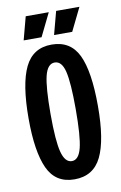

<svg xmlns="http://www.w3.org/2000/svg" viewBox="-80 -714 484 771"><g transform="rotate(-10 162.5 -328.5)"><path d="M161 11Q84 11 52.5 -57.5Q21 -126 21 -261Q21 -402 54 -470Q87 -538 163 -538Q240 -538 272 -471Q304 -404 304 -263Q304 -124 271 -56.5Q238 11 161 11ZM163 -63Q191 -63 202.5 -109Q214 -155 214 -267Q214 -374 203 -419.5Q192 -465 163 -465Q134 -465 122.5 -419Q111 -373 111 -264Q111 -154 123 -108.5Q135 -63 163 -63ZM129 -574H56L81 -668H175ZM254 -574H180L205 -668H300Z"/></g></svg>

Font: Bricolage Grotesque 96pt Condensed
Style: Regular
Weight: 400
Width: 3
Designer: Mathieu Triay
Foundry: Atelier Triay
Version: Version 1.001; ttfautohint (v1.8.4.7-5d5b);gftools[0.9.33.de